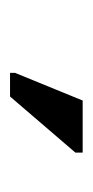

<svg xmlns="http://www.w3.org/2000/svg" viewBox="76 -841 181 373"><g transform="rotate(90 166.5 -654.5)"><path d="M276.4 -710.4 167.5 -583.5H121.6V-593.3L175.3 -724.6H276.4Z"/></g></svg>

Font: Arimo
Style: Regular
Weight: 400
Designer: Steve Matteson
Foundry: Monotype Imaging Inc.
Version: Version 1.33